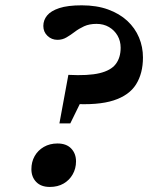

<svg xmlns="http://www.w3.org/2000/svg" viewBox="-20 -710 571 740"><path d="M201.5 -157Q236 -157 254.5 -137.5Q273 -118 273 -88Q273 -60.5 260.2 -38Q247.5 -15.5 225 -2.5Q202.5 10.5 172 10.5Q138 10.5 119.5 -8.8Q101 -28 101 -58Q101 -86 113.5 -108.2Q126 -130.5 149 -143.8Q172 -157 201.5 -157ZM295 -689.5Q352.5 -689.5 396.5 -673.5Q440.5 -657.5 470.5 -629.8Q500.5 -602 515.8 -565.5Q531 -529 531 -488.5Q531 -427.5 504.5 -385Q478 -342.5 417.8 -323Q357.5 -303.5 255.5 -310L323.5 -382.5L251 -234.5H209L243.5 -421.5Q320 -417.5 363.8 -428Q407.5 -438.5 426.2 -463.2Q445 -488 445 -526Q445 -552 433 -572.8Q421 -593.5 400 -605.8Q379 -618 352 -618Q324.5 -618 304.2 -608.8Q284 -599.5 268 -587.2Q252 -575 236.2 -565.8Q220.5 -556.5 201.5 -556.5Q179 -556.5 163 -571.8Q147 -587 147 -610Q147 -632.5 161.5 -650.2Q176 -668 208.5 -678.8Q241 -689.5 295 -689.5Z"/></svg>

Font: Newsreader 16pt 16pt
Style: Bold Italic
Weight: 700
Italic angle: -17°
Version: Version 1.003